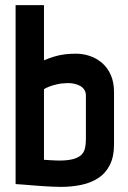

<svg xmlns="http://www.w3.org/2000/svg" viewBox="-20 -720 499 751"><path d="M152 -484V-700H41V0Q59 1 77 2.5Q95 4 112.5 5.5Q130 7 147.5 8Q165 9 182.5 10Q200 11 218 11Q261 11 298.5 3Q336 -5 364.5 -23.5Q393 -42 409.5 -74.5Q426 -107 426 -156V-360Q426 -398 413.5 -426.5Q401 -455 379.5 -473.5Q358 -492 331.5 -501Q305 -510 277 -510Q254 -510 233.5 -507.5Q213 -505 193 -499Q173 -493 152 -484ZM152 -95V-371Q157 -375 170.5 -380.5Q184 -386 204 -390.5Q224 -395 247 -395Q258 -395 270 -392.5Q282 -390 292.5 -384.5Q303 -379 309.5 -369.5Q316 -360 316 -346V-175Q316 -156 312.5 -140.5Q309 -125 298.5 -114.5Q288 -104 267 -98Q246 -92 211 -92Q205 -92 195 -92.5Q185 -93 175.5 -93.5Q166 -94 159 -94.5Q152 -95 152 -95Z"/></svg>

Font: Advent Pro
Style: Regular
Weight: 400
Designer: VivaRado, Andreas Kalpakidis
Foundry: VivaRado, Andreas Kalpakidis
Version: Version 3.000